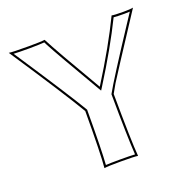

<svg xmlns="http://www.w3.org/2000/svg" viewBox="-117 -766 888 886"><g transform="rotate(-20 326.5 -322.5)"><path d="M406.2 -304.2Q407.7 -70.8 414.1 2.9Q397.5 0 331.1 0Q265.6 0 249 2.9Q255.4 -62 255.9 -274.9Q194.3 -379.4 16.1 -647.9Q33.7 -645 113.8 -645Q174.3 -645 191.9 -647.9Q226.6 -580.1 352.5 -365.7Q355.5 -360.8 357.4 -357.4Q459.5 -520 521 -647.9Q533.7 -645 579.1 -645Q612.8 -645 626 -647.9Q448.7 -377 431.2 -348.1Q417 -323.7 406.2 -304.2ZM396 -304.2V-306.6L397.5 -309.1Q428.2 -365.2 577.1 -591.8Q592.8 -615.7 606 -635.7Q595.2 -635.3 579.1 -634.8Q542.5 -634.8 526.9 -636.7Q464.8 -509.8 365.7 -352.1L356.9 -338.4L348.6 -352.5Q222.7 -567.4 194.3 -621.6Q189.9 -629.9 186.5 -637.2Q165.5 -635.3 113.8 -634.8Q62 -634.8 35.6 -636.2Q213.9 -366.7 264.6 -280.3L266.1 -277.8V-274.9Q265.6 -78.6 260.3 -8.3Q282.7 -9.8 331.1 -9.8Q380.9 -9.8 403.3 -8.3Q397.5 -96.7 396 -304.2Z"/></g></svg>

Font: Linux Biolinum Outline O
Style: Bold
Weight: 700
Designer: Philipp H. Poll
Foundry: Philipp H. Poll
Version: Version 0.9.2